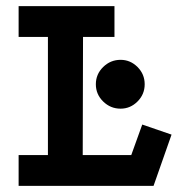

<svg xmlns="http://www.w3.org/2000/svg" viewBox="-20 -609 640 629"><path d="M41 -589H355V-488H252L251 -101H410L446 -201L542 -168L483 0H41V-101H137V-488H41ZM375 -413Q407 -413 430.5 -389.5Q454 -366 454 -333Q454 -300 430.5 -276.5Q407 -253 375 -253Q342 -253 318 -276.5Q294 -300 294 -333Q294 -366 318 -389.5Q342 -413 375 -413Z"/></svg>

Font: Podkova
Style: Bold
Weight: 700
Designer: Ilya Yudin
Foundry: Cyreal (www.cyreal.org)
Version: Version 2.102; ttfautohint (v1.8.1.43-b0c9)